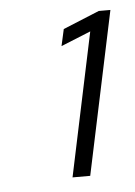

<svg xmlns="http://www.w3.org/2000/svg" viewBox="-37 -730 288 411"><g transform="rotate(-5 107.5 -525.0)"><path d="M103 -350 168 -658 104 -632 112 -668 190 -700H215L141 -350Z"/></g></svg>

Font: Red Hat Text VF
Style: Italic
Weight: 300
Italic angle: -12°
Designer: Pentagram, MCKL
Foundry: Pentagram, MCKL
Version: Version 1.023